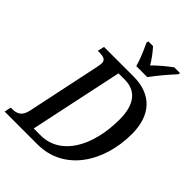

<svg xmlns="http://www.w3.org/2000/svg" viewBox="-280 -1057 1182 1182"><g transform="rotate(45 311.5 -465.5)"><path d="M356 -771H452C487 -820 539 -880 574 -918L577 -931H527C494 -908 446 -867 413 -834C395 -867 364 -907 342 -931H301L298 -918C316 -880 344 -818 356 -771ZM-19 0H266C500 0 633 -214 633 -456C633 -623 544 -714 389 -714H132L122 -670H133C166 -670 194 -666 194 -633C194 -624 191 -612 189 -599L87 -114C74 -53 39 -44 2 -44H-10ZM241 -53H181L310 -662H365C458 -662 516 -601 516 -466C516 -229 413 -53 241 -53Z"/></g></svg>

Font: Noto Serif Condensed Medium
Style: Italic
Weight: 500
Width: 3
Italic angle: -12°
Designer: Monotype Design Team
Foundry: Monotype Imaging Inc.
Version: Version 2.013